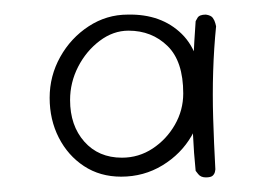

<svg xmlns="http://www.w3.org/2000/svg" viewBox="-20 -520 363 263"><path d="M146 -278Q117 -278 95 -292.5Q73 -307 60.5 -331.5Q48 -356 48 -386Q48 -416 62.5 -442Q77 -468 101.5 -484Q126 -500 155 -500Q201 -501 229 -473.5Q257 -446 257 -388Q257 -359 242.5 -334Q228 -309 202.5 -293.5Q177 -278 146 -278ZM147 -304Q170 -304 189 -316.5Q208 -329 219.5 -349Q231 -369 231 -392Q231 -436 209.5 -457Q188 -478 156 -478Q135 -478 116.5 -464Q98 -450 87 -428.5Q76 -407 76 -383Q76 -348 95.5 -326Q115 -304 147 -304ZM262 -277Q255 -277 251.5 -281.5Q248 -286 248 -286Q243 -335 243.5 -385.5Q244 -436 248 -491Q248 -491 250.5 -495.5Q253 -500 262 -500Q269 -499 271.5 -495.5Q274 -492 275 -488Q276 -484 276 -484Q273 -454 272 -422.5Q271 -391 272 -358Q273 -325 275 -288Q275 -288 274.5 -285Q274 -282 271.5 -279.5Q269 -277 262 -277Z"/></svg>

Font: Sour Gummy Black ExtraLight
Style: Regular
Weight: 250
Version: Version 1.000